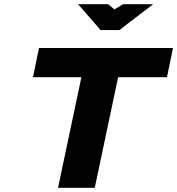

<svg xmlns="http://www.w3.org/2000/svg" viewBox="-20 -900 849 920"><path d="M809 -670H167L138 -530H370L258 0H434L546 -530H780ZM354 -880 462 -756H552L714 -880H570L528 -855L498 -880Z"/></svg>

Font: LT Wave Black
Style: Italic
Weight: 900
Designer: Daniel Lyons
Version: Version 2.5 (Glyphs App)